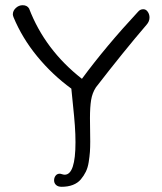

<svg xmlns="http://www.w3.org/2000/svg" viewBox="-20 -716 630 745"><path d="M211.9 -42Q214.8 -42 220.9 -40Q227.1 -38.1 231 -38.1Q272.9 -38.1 272.9 -164.1Q272.9 -194.8 270.5 -228.5Q268.1 -262.2 263.4 -306.2Q258.8 -350.1 256.8 -372.1Q183.1 -425.8 124.5 -497.1Q65.9 -568.4 32.2 -649.9Q29.8 -657.2 29.8 -660.2Q29.8 -674.3 41.5 -685.1Q53.2 -695.8 67.9 -695.8Q85 -695.8 92.8 -683.1Q154.3 -522.5 297.9 -410.2Q391.1 -536.6 516.1 -670.9Q523.9 -680.2 536.1 -680.2Q546.4 -680.2 553.2 -670.4Q560.1 -660.6 560.1 -647.9Q560.1 -632.8 548.8 -620.1Q460 -516.6 352.1 -377Q337.9 -355 333.5 -327.6Q329.1 -300.3 329.1 -257.8Q329.1 -243.7 329.6 -213.1Q330.1 -182.6 330.1 -167Q330.1 -144 328.9 -126.5Q327.6 -108.9 324.2 -87.2Q320.8 -65.4 313 -49.6Q305.2 -33.7 293.5 -19.8Q281.7 -5.9 262.7 1.5Q243.7 8.8 219.2 8.8Q205.1 8.8 197.5 1.7Q189.9 -5.4 189.9 -16.1Q189.9 -26.9 195.8 -34.4Q201.7 -42 211.9 -42Z"/></svg>

Font: Zhizn
Style: Regular
Weight: 400
Designer: Peter Zharnov
Foundry: Peter Zharnov
Version: Version 1.000